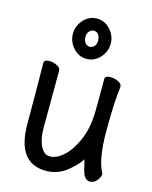

<svg xmlns="http://www.w3.org/2000/svg" viewBox="-116 -822 731 922"><g transform="rotate(15 250.0 -361.0)"><path d="M202.1 23.9Q58.1 23.9 58.1 -170.9Q58.1 -356 56.2 -474.1Q57.1 -490.2 83 -490.2Q100.1 -490.2 119.6 -481.2Q139.2 -472.2 139.2 -456.1Q138.2 -339.8 138.2 -174.8Q138.2 -118.2 155.5 -83Q172.9 -47.9 202.1 -47.9Q234.9 -47.9 269.5 -78.9Q304.2 -109.9 329.6 -168Q355 -226.1 357.9 -300.8Q358.9 -317.9 358.9 -475.1Q358.9 -491.2 387.2 -491.2Q404.8 -491.2 424.3 -482.7Q443.8 -474.1 443.8 -458Q433.1 -381.8 433.1 -236.8Q433.1 -98.1 465.8 -37.1Q467.8 -35.2 467.8 -28.8Q467.8 -17.1 453.9 1Q439.9 19 418.9 19Q390.1 19 378.7 -29.5Q367.2 -78.1 366.2 -78.1Q356 -55.2 309.1 -15.6Q262.2 23.9 202.1 23.9ZM251 -545.9Q211.9 -545.9 184.6 -576.4Q157.2 -606.9 157.2 -646Q157.2 -685.1 184.6 -715.6Q211.9 -746.1 251 -746.1Q290 -746.1 317.6 -715.6Q345.2 -685.1 345.2 -646Q345.2 -606.9 317.6 -576.4Q290 -545.9 251 -545.9ZM251 -606Q264.2 -606 273.7 -616.9Q283.2 -627.9 283.2 -646Q278.8 -686 251 -686Q238.8 -686 229 -675Q219.2 -664.1 219.2 -646Q219.2 -627.9 229 -616.9Q238.8 -606 251 -606Z"/></g></svg>

Font: LXGW WenKai Mono GB Screen
Style: Regular
Weight: 400
Monospace: yes
Designer: LXGW / Fontworks Inc.
Foundry: LXGW / Fontworks Inc.
Version: Version 1.510;January 18,2025